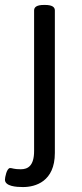

<svg xmlns="http://www.w3.org/2000/svg" viewBox="-37 -545 333 777"><path d="M145 -525H141C113 -525 101 -517 101 -503V66C101 126 76 140 47 140C18 140 13 135 4 135C-10 135 -17 174 -17 182C-17 209 29 212 56 212C106 212 185 190 185 74V-503C185 -517 173 -525 145 -525Z"/></svg>

Font: Asap
Style: Regular
Weight: 400
Designer: Pablo Cosgaya
Foundry: Pablo Cosgaya
Version: Version 1.007;PS 001.007;hotconv 1.0.70;makeotf.lib2.5.58329